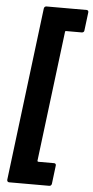

<svg xmlns="http://www.w3.org/2000/svg" viewBox="-62 -836 491 1019"><g transform="rotate(5 183.5 -326.5)"><path d="M27 147H241C248 147 253 142 254 135L266 37C267 30 263 25 256 25H172C169 25 167 23 167 20L253 -674C253 -677 255 -679 258 -679H342C349 -679 355 -684 355 -691L367 -788C368 -795 364 -800 357 -800H143C136 -800 131 -795 130 -788L16 135C16 142 20 147 27 147Z"/></g></svg>

Font: Barlow Semi Condensed
Style: Bold Italic
Weight: 700
Width: 4
Italic angle: -7°
Designer: Jeremy Tribby
Foundry: Tribby Type
Version: Version 1.422;hotconv 1.0.109;makeotfexe 2.5.65596